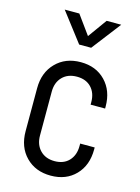

<svg xmlns="http://www.w3.org/2000/svg" viewBox="-120 -847 674 927"><g transform="rotate(15 217.5 -384.0)"><path d="M227 12Q150.5 12 102.8 -36.5Q55 -85 55 -164.5V-379Q55 -457.5 102.8 -506.2Q150.5 -555 227 -555Q303.5 -555 350.5 -506.2Q397.5 -457.5 397.5 -379V-369H325V-381.5Q325 -427 298.8 -454.8Q272.5 -482.5 227 -482.5Q181.5 -482.5 154.5 -454.8Q127.5 -427 127.5 -381.5V-162Q127.5 -116.5 154.5 -88.5Q181.5 -60.5 227 -60.5Q272.5 -60.5 298.8 -88.5Q325 -116.5 325 -162V-174.5H397.5V-164.5Q397.5 -85 350.5 -36.5Q303.5 12 227 12ZM196.5 -635 85.5 -780H158.5L227 -685.5L295 -780H368L256.5 -635Z"/></g></svg>

Font: Mohave
Style: Regular
Weight: 400
Designer: Gumpita Rahayu
Foundry: Tokotype
Version: Version 2.003; ttfautohint (v1.8.3)